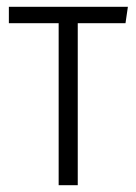

<svg xmlns="http://www.w3.org/2000/svg" viewBox="-20 -543 398 563"><path d="M355 -523 348 -475H208V0H152V-475H6V-523Z"/></svg>

Font: Fira Sans Extra Condensed Light
Style: Regular
Weight: 300
Width: 1
Designer: Carrois Corporate & Edenspiekermann AG
Foundry: Carrois Corporate GbR & Edenspiekermann AG
Version: Version 4.203